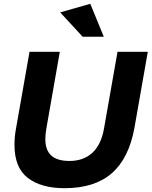

<svg xmlns="http://www.w3.org/2000/svg" viewBox="-20 -974 796 1008"><path d="M56 -213Q56 -94 126 -40Q196 14 319 14Q477 14 567 -64.5Q657 -143 686 -304L756 -702H597L526 -299Q511 -214 464.5 -171.5Q418 -129 345 -129Q280 -129 249 -157.5Q218 -186 218 -244Q218 -270 224 -303L294 -702H135L64 -299Q56 -258 56 -213ZM414 -781H525L454 -954L296 -909Z"/></svg>

Font: Geom Bold
Style: Bold Italic
Weight: 700
Italic angle: -10°
Version: Version 1.102